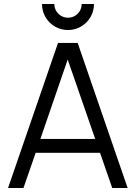

<svg xmlns="http://www.w3.org/2000/svg" viewBox="-20 -933 674 953"><path d="M317.5 -784C388.5 -784 446.5 -841.5 446.5 -913H385.5C385.5 -875.5 355.5 -845 317.5 -845C280 -845 249.5 -875.5 249.5 -913H188.5C188.5 -841.5 246 -784 317.5 -784ZM20 0H96.5L157 -174.5H476.5L537 0H613.5L365.5 -720H268ZM180.5 -243.5 316 -637.5 452.5 -243.5Z"/></svg>

Font: Hauora
Style: Regular
Weight: 400
Designer: Mikhail Sharanda
Foundry: WCYS & Co.
Version: Version 1.010